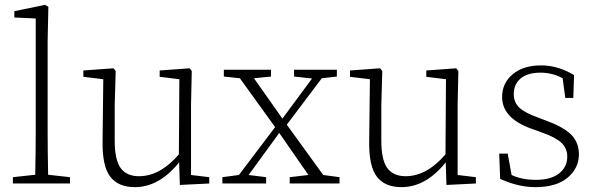

<svg xmlns="http://www.w3.org/2000/svg" viewBox="-20 -755 2451 790"><path d="M178 -36 268 -26V0H33V-26L125 -36Q127 -142 127 -210V-679L39 -683V-709L165 -735L179 -727L176 -585V-210Q176 -142 178 -36Z M766 -35 841 -26V0L720 6L717 -87Q635 15 535 15Q467 15 434 -27.5Q401 -70 402 -170L405 -429L323 -439V-465L447 -474L456 -463L452 -324V-176Q452 -97 476.5 -63.5Q501 -30 552 -30Q639 -30 716 -120L718 -429L637 -439V-465L760 -474L769 -463L766 -324Z M1310 -35 1377 -26V0H1172V-26L1249 -35L1129 -208L1003 -35L1075 -26V0H895V-26L963 -35L1112 -232L967 -433L901 -440V-468H1095V-440L1025 -433L1142 -267L1264 -432L1190 -440V-468H1366V-440L1304 -433L1160 -242Z M1863 -35 1938 -26V0L1817 6L1814 -87Q1732 15 1632 15Q1564 15 1531 -27.5Q1498 -70 1499 -170L1502 -429L1420 -439V-465L1544 -474L1553 -463L1549 -324V-176Q1549 -97 1573.5 -63.5Q1598 -30 1649 -30Q1736 -30 1813 -120L1815 -429L1734 -439V-465L1857 -474L1866 -463L1863 -324Z M2192 -272 2234 -256Q2303 -230 2332.5 -198.5Q2362 -167 2362 -120Q2362 -63 2315.5 -24Q2269 15 2183 15Q2112 15 2038 -19L2034 -123H2069L2085 -35Q2127 -15 2185 -15Q2247 -15 2280.5 -41.5Q2314 -68 2314 -110Q2314 -144 2291 -166.5Q2268 -189 2212 -209L2165 -226Q2046 -269 2046 -356Q2046 -413 2089.5 -449.5Q2133 -486 2207 -486Q2275 -486 2342 -446L2339 -352H2306L2295 -433Q2253 -456 2204 -456Q2150 -456 2122 -432Q2094 -408 2094 -368Q2094 -334 2116.5 -312.5Q2139 -291 2192 -272Z"/></svg>

Font: TypoPRO Source Serif Pro
Style: Regular
Weight: 300
Designer: Frank Grießhammer
Foundry: Adobe Systems Incorporated
Version: Version 1.017;PS (version unavailable);hotconv 1.0.79;makeot